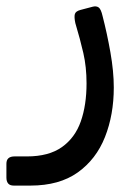

<svg xmlns="http://www.w3.org/2000/svg" viewBox="-69 -332 415 599"><path d="M-26 247Q-38 247 -43.5 240.5Q-49 234 -49 222V179Q-49 167 -42.5 161.5Q-36 156 -24 156H15Q83 156 124 127Q165 98 183 47Q201 -4 201 -72Q201 -123 191 -166.5Q181 -210 166 -260Q162 -279 164.5 -288Q167 -297 182 -301L220 -311Q231 -314 238.5 -309Q246 -304 251 -282Q265 -228 275.5 -168.5Q286 -109 286 -59Q286 26 258.5 95.5Q231 165 173.5 206Q116 247 26 247Z"/></svg>

Font: Rubik
Style: Italic
Weight: 400
Italic angle: -12°
Designer: Hubert and Fischer
Foundry: Hubert and Fischer
Version: Version 2.300;gftools[0.9.30]